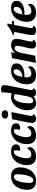

<svg xmlns="http://www.w3.org/2000/svg" viewBox="1686 -2480 814 4227"><g transform="rotate(-90 2093.5 -367.0)"><path d="M222 20Q172 20 135 5.5Q98 -9 74 -35.5Q50 -62 39 -97Q28 -132 28 -173Q28 -244 47 -308.5Q66 -373 103.5 -423Q141 -473 197 -501.5Q253 -530 328 -530Q380 -530 416.5 -515.5Q453 -501 476.5 -475Q500 -449 511 -414.5Q522 -380 522 -339Q522 -268 503 -203.5Q484 -139 446.5 -88.5Q409 -38 353 -9Q297 20 222 20ZM239 -40Q266 -40 287.5 -62.5Q309 -85 324.5 -122.5Q340 -160 350.5 -205.5Q361 -251 366 -298Q371 -345 371 -385Q371 -423 358 -446.5Q345 -470 311 -470Q284 -470 262 -448Q240 -426 224.5 -389Q209 -352 199 -306.5Q189 -261 184 -214Q179 -167 179 -125Q179 -88 192 -64Q205 -40 239 -40Z M761 20Q670 20 620.5 -30Q571 -80 571 -185Q571 -253 591 -315Q611 -377 650.5 -425.5Q690 -474 746.5 -502Q803 -530 876 -530Q920 -530 954 -519Q988 -508 1008 -485Q1028 -462 1028 -424Q1028 -375 997 -352.5Q966 -330 926 -330Q917 -330 904 -332.5Q891 -335 883 -341Q890 -359 894.5 -383Q899 -407 899 -425Q899 -446 890.5 -458.5Q882 -471 861 -471Q834 -471 812 -451Q790 -431 773.5 -399Q757 -367 746 -329Q735 -291 729 -254Q723 -217 723 -190Q723 -144 741.5 -114.5Q760 -85 807 -85Q850 -85 883.5 -109Q917 -133 931 -173Q951 -165 959.5 -151Q968 -137 968 -117Q968 -76 939.5 -45.5Q911 -15 864 2.5Q817 20 761 20Z M1224 20Q1133 20 1083.5 -30Q1034 -80 1034 -185Q1034 -253 1054 -315Q1074 -377 1113.5 -425.5Q1153 -474 1209.5 -502Q1266 -530 1339 -530Q1383 -530 1417 -519Q1451 -508 1471 -485Q1491 -462 1491 -424Q1491 -375 1460 -352.5Q1429 -330 1389 -330Q1380 -330 1367 -332.5Q1354 -335 1346 -341Q1353 -359 1357.5 -383Q1362 -407 1362 -425Q1362 -446 1353.5 -458.5Q1345 -471 1324 -471Q1297 -471 1275 -451Q1253 -431 1236.5 -399Q1220 -367 1209 -329Q1198 -291 1192 -254Q1186 -217 1186 -190Q1186 -144 1204.5 -114.5Q1223 -85 1270 -85Q1313 -85 1346.5 -109Q1380 -133 1394 -173Q1414 -165 1422.5 -151Q1431 -137 1431 -117Q1431 -76 1402.5 -45.5Q1374 -15 1327 2.5Q1280 20 1224 20Z M1592 20Q1551 20 1526 -2Q1501 -24 1501 -66Q1501 -81 1504 -105Q1507 -129 1511.5 -155.5Q1516 -182 1521 -206Q1526 -230 1529 -245L1582 -510L1739 -526L1660 -127Q1659 -119 1657 -106.5Q1655 -94 1655 -85Q1655 -68 1664.5 -55.5Q1674 -43 1694 -41Q1685 -10 1655 5Q1625 20 1592 20ZM1687 -594Q1648 -594 1622.5 -612Q1597 -630 1597 -664Q1597 -700 1624 -718.5Q1651 -737 1690 -737Q1729 -737 1754 -719Q1779 -701 1779 -666Q1779 -630 1752.5 -612Q1726 -594 1687 -594Z M1934 20Q1880 20 1846 -4.5Q1812 -29 1796 -72.5Q1780 -116 1780 -173Q1780 -248 1802 -313Q1824 -378 1863.5 -427Q1903 -476 1956 -503Q2009 -530 2071 -530Q2097 -530 2121 -526Q2145 -522 2165 -514L2300 -488Q2284 -403 2267 -312.5Q2250 -222 2229 -127Q2228 -118 2226 -106Q2224 -94 2224 -85Q2224 -68 2233.5 -55.5Q2243 -43 2263 -41Q2257 -20 2241 -6.5Q2225 7 2204.5 13.5Q2184 20 2162 20Q2132 20 2108.5 5.5Q2085 -9 2078 -37Q2052 -12 2015.5 4Q1979 20 1934 20ZM1987 -42Q2019 -42 2039.5 -65Q2060 -88 2072 -121Q2084 -154 2089 -185L2136 -446Q2120 -458 2102.5 -464Q2085 -470 2070 -470Q2041 -470 2018 -449Q1995 -428 1978.5 -392Q1962 -356 1951.5 -311.5Q1941 -267 1936.5 -221Q1932 -175 1932 -134Q1932 -98 1943 -70Q1954 -42 1987 -42ZM2298 -478 2147 -487Q2158 -541 2165 -591.5Q2172 -642 2173 -681Q2173 -696 2172.5 -708.5Q2172 -721 2170 -734Q2185 -743 2207 -748.5Q2229 -754 2251 -754Q2283 -754 2308 -737Q2333 -720 2332 -675Q2332 -662 2327.5 -632Q2323 -602 2315.5 -562Q2308 -522 2298 -478Z M2549 20Q2490 20 2445 -2Q2400 -24 2375.5 -69Q2351 -114 2351 -184Q2351 -248 2369 -309.5Q2387 -371 2424.5 -421Q2462 -471 2520 -500.5Q2578 -530 2658 -530Q2699 -530 2734 -519.5Q2769 -509 2790 -483Q2811 -457 2811 -410Q2811 -357 2780 -319Q2749 -281 2692.5 -260Q2636 -239 2558 -237Q2546 -236 2531.5 -236.5Q2517 -237 2506 -237Q2505 -224 2504 -210.5Q2503 -197 2503 -186Q2503 -138 2522 -111.5Q2541 -85 2590 -85Q2631 -85 2667.5 -103.5Q2704 -122 2723 -156Q2737 -150 2742.5 -138Q2748 -126 2748 -112Q2748 -75 2722 -45Q2696 -15 2651 2.5Q2606 20 2549 20ZM2512 -283Q2547 -283 2577 -292.5Q2607 -302 2630.5 -319Q2654 -336 2667 -362Q2680 -388 2680 -420Q2679 -447 2668.5 -461.5Q2658 -476 2635 -476Q2613 -476 2593 -461.5Q2573 -447 2557.5 -421Q2542 -395 2530.5 -360Q2519 -325 2512 -283Z M3229 20Q3189 20 3163.5 -1.5Q3138 -23 3138 -69Q3138 -91 3144 -124.5Q3150 -158 3159 -196Q3168 -234 3176.5 -272Q3185 -310 3191.5 -342Q3198 -374 3198 -395Q3198 -421 3186 -437Q3174 -453 3149 -453Q3116 -453 3094 -427.5Q3072 -402 3058 -364.5Q3044 -327 3037 -291L2980 0L2823 16L2926 -510L3055 -526L3041 -432Q3069 -483 3115.5 -506.5Q3162 -530 3217 -530Q3280 -530 3315.5 -501Q3351 -472 3351 -412Q3351 -385 3345 -350.5Q3339 -316 3330 -278Q3321 -240 3312.5 -204Q3304 -168 3298 -137.5Q3292 -107 3292 -88Q3292 -69 3300.5 -56.5Q3309 -44 3331 -41Q3322 -10 3292.5 5Q3263 20 3229 20Z M3528 20Q3489 20 3461 -2Q3433 -24 3433 -66Q3433 -86 3438.5 -119.5Q3444 -153 3451 -191Q3458 -229 3465.5 -263.5Q3473 -298 3476 -319L3505 -465H3440L3444 -495Q3498 -513 3551 -543.5Q3604 -574 3651 -614H3690L3668 -510H3746L3737 -465H3659L3596 -142Q3593 -128 3591 -115.5Q3589 -103 3589 -91Q3588 -59 3602.5 -49Q3617 -39 3647 -45Q3635 -19 3616.5 -5Q3598 9 3575 14.5Q3552 20 3528 20Z M3925 20Q3866 20 3821 -2Q3776 -24 3751.5 -69Q3727 -114 3727 -184Q3727 -248 3745 -309.5Q3763 -371 3800.5 -421Q3838 -471 3896 -500.5Q3954 -530 4034 -530Q4075 -530 4110 -519.5Q4145 -509 4166 -483Q4187 -457 4187 -410Q4187 -357 4156 -319Q4125 -281 4068.5 -260Q4012 -239 3934 -237Q3922 -236 3907.5 -236.5Q3893 -237 3882 -237Q3881 -224 3880 -210.5Q3879 -197 3879 -186Q3879 -138 3898 -111.5Q3917 -85 3966 -85Q4007 -85 4043.5 -103.5Q4080 -122 4099 -156Q4113 -150 4118.5 -138Q4124 -126 4124 -112Q4124 -75 4098 -45Q4072 -15 4027 2.5Q3982 20 3925 20ZM3888 -283Q3923 -283 3953 -292.5Q3983 -302 4006.5 -319Q4030 -336 4043 -362Q4056 -388 4056 -420Q4055 -447 4044.5 -461.5Q4034 -476 4011 -476Q3989 -476 3969 -461.5Q3949 -447 3933.5 -421Q3918 -395 3906.5 -360Q3895 -325 3888 -283Z"/></g></svg>

Font: Sansita Swashed Light SemiBold
Style: Regular
Weight: 600
Version: Version 1.003